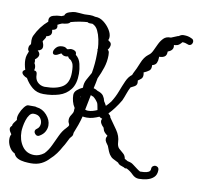

<svg xmlns="http://www.w3.org/2000/svg" viewBox="-97 -774 1030 993"><g transform="rotate(10 418.0 -278.0)"><path d="M128 127Q113 127 94 125Q75 123 59.5 115.5Q44 108 37 91Q20 84 8.5 63.5Q-3 43 -3 22Q-3 7 3 -3Q-1 -8 -5.5 -16Q-10 -24 -10 -31Q-10 -40 -1 -47Q-1 -56 5 -63.5Q11 -71 19 -82L18 -83Q15 -96 22.5 -115.5Q30 -135 42 -150.5Q54 -166 63 -166H97Q104 -166 107 -164Q139 -161 161.5 -135.5Q184 -110 184 -81Q184 -65 175.5 -49Q167 -33 148 -22Q144 -19 138 -19Q131 -19 125 -25.5Q119 -32 119 -39Q119 -48 128 -54Q136 -59 140 -67.5Q144 -76 144 -85Q144 -101 133 -114.5Q122 -128 99 -128Q86 -128 77 -116Q68 -104 62.5 -86.5Q57 -69 54.5 -52.5Q52 -36 52 -27Q52 18 74.5 50Q97 82 138 82Q164 82 189 63Q208 43 221 15Q234 -13 246.5 -39.5Q259 -66 276 -83Q289 -96 289 -102Q289 -107 285.5 -112Q282 -117 282 -129Q282 -143 291 -155.5Q300 -168 301 -178Q301 -182 301 -186Q301 -190 302 -194Q292 -209 287.5 -226.5Q283 -244 283 -259Q283 -275 296.5 -286.5Q310 -298 326 -305Q325 -328 335.5 -347.5Q346 -367 358 -388Q367 -438 367 -489V-508Q364 -513 367 -518Q366 -540 361 -565Q356 -590 346 -610.5Q336 -631 317 -639H302Q296 -639 290 -643Q274 -642 251.5 -638.5Q229 -635 204 -628Q199 -620 187 -617Q175 -614 162 -613Q151 -609 139 -602Q141 -598 141 -592Q141 -575 117 -572L118 -567Q119 -564 119 -559Q119 -548 111 -541.5Q103 -535 92 -534L93 -532Q93 -526 88 -519.5Q83 -513 80 -507L79 -505Q86 -490 86 -478Q86 -468 79.5 -462Q73 -456 62 -454Q74 -444 74 -433Q74 -420 56 -406Q59 -397 57 -386Q64 -376 64 -362Q64 -357 62 -349Q78 -349 78 -330Q78 -305 92 -291Q106 -277 127 -275H132Q191 -275 223.5 -296Q256 -317 256 -372Q256 -408 249 -421Q242 -434 234 -438Q226 -442 222 -451Q216 -449 210 -449Q197 -449 189 -457L186 -460Q184 -460 176.5 -455.5Q169 -451 166 -450Q159 -447 154 -447Q141 -447 141 -460Q141 -471 152.5 -484Q164 -497 186 -497Q196 -497 202 -493.5Q208 -490 211 -487Q216 -487 221.5 -489Q227 -491 232 -491Q243 -491 252 -485.5Q261 -480 260 -466Q280 -451 286.5 -423Q293 -395 293 -372Q293 -319 270.5 -289.5Q248 -260 211 -248.5Q174 -237 130 -237Q95 -237 71 -257Q47 -277 32 -304Q22 -307 13 -314.5Q4 -322 4 -330Q4 -338 16 -344Q7 -373 7 -395Q7 -410 10.5 -420.5Q14 -431 18 -441Q12 -447 12 -455Q12 -466 15 -471Q18 -476 22 -480V-483Q22 -487 21.5 -491.5Q21 -496 21 -500Q21 -506 22 -512Q23 -518 26 -525Q50 -576 90 -610Q89 -613 89 -619Q89 -638 109.5 -644Q130 -650 146 -650H152L166 -656Q169 -670 189 -676.5Q209 -683 220 -683Q232 -683 241 -682Q250 -681 266 -680H271Q278 -680 284 -680.5Q290 -681 297 -681Q305 -681 311.5 -680Q318 -679 325 -677H328Q349 -677 369 -662Q389 -647 402.5 -626Q416 -605 416 -587Q416 -577 412 -570Q418 -566 423.5 -561Q429 -556 429 -547Q429 -542 426 -534Q423 -526 418 -521L420 -519Q425 -515 426 -507.5Q427 -500 427 -493Q427 -459 416.5 -427Q406 -395 392 -366Q390 -353 387 -339.5Q384 -326 381 -312Q395 -308 403 -302Q426 -295 434.5 -282.5Q443 -270 446 -255Q450 -250 453 -244Q456 -238 459 -233Q465 -239 471.5 -246Q478 -253 483 -260Q501 -288 512.5 -318.5Q524 -349 535.5 -375Q547 -401 565 -414Q567 -420 569 -424Q583 -450 595.5 -482Q608 -514 629 -530L633 -533Q644 -541 652 -558.5Q660 -576 669 -594.5Q678 -613 691 -626Q704 -639 725 -639H729Q737 -643 746 -646Q755 -649 763 -653Q765 -654 768 -654Q779 -663 792 -663Q805 -663 814.5 -661Q824 -659 834 -654Q846 -650 846 -637Q846 -630 841 -624Q836 -618 828 -618Q826 -618 824 -618.5Q822 -619 820 -620Q813 -623 806.5 -624.5Q800 -626 792 -626Q779 -610 769 -607Q759 -604 751 -604Q752 -601 752 -595Q752 -575 725 -565V-563Q725 -545 714.5 -538Q704 -531 688 -531H686V-525Q686 -510 680.5 -498Q675 -486 658 -482Q660 -461 649 -452.5Q638 -444 621 -437Q622 -433 622.5 -430Q623 -427 623 -423Q623 -410 615 -403Q607 -396 599 -391Q599 -387 599.5 -384Q600 -381 600 -378Q600 -371 595 -365Q590 -359 572 -351Q568 -349 568 -349Q559 -332 552.5 -313Q546 -294 538 -276Q532 -265 524 -253.5Q516 -242 508 -231Q501 -222 494 -213.5Q487 -205 479 -197L482 -193Q491 -188 492 -178Q512 -150 532.5 -120.5Q553 -91 554 -59Q555 -37 566 -26.5Q577 -16 588.5 -7Q600 2 603 20Q608 22 611.5 24.5Q615 27 619 29Q627 31 631.5 32Q636 33 640 35Q646 38 653 43.5Q660 49 675 60Q679 63 683.5 66Q688 69 692 71Q700 71 713 70Q726 69 736 64Q746 59 746 47Q746 38 752 33Q758 28 765 28Q773 28 778.5 33Q784 38 784 47Q784 72 769.5 85.5Q755 99 733.5 104Q712 109 692 109Q672 109 656 92.5Q640 76 620 67Q619 67 618 67.5Q617 68 615 68Q610 68 606 64L603 63Q593 60 585 56.5Q577 53 572 45Q554 36 543.5 30.5Q533 25 524.5 12.5Q516 0 505 -31Q499 -39 493.5 -47.5Q488 -56 488 -65Q488 -73 494 -82L490 -85Q472 -99 470 -110Q468 -121 462 -125Q457 -130 452.5 -137.5Q448 -145 448 -152Q448 -158 451 -162L452 -164Q443 -166 436 -172Q420 -165 404.5 -160.5Q389 -156 372 -156Q366 -156 360.5 -156.5Q355 -157 350 -158Q344 -134 336 -111.5Q328 -89 319 -67Q319 -55 314.5 -48.5Q310 -42 304 -36Q297 -23 291 -10.5Q285 2 277 14Q267 33 253.5 51.5Q240 70 223 85Q206 104 183 115.5Q160 127 128 127ZM372 -192Q385 -192 397 -195.5Q409 -199 420 -204Q418 -213 416.5 -222.5Q415 -232 412 -240Q401 -258 386 -269Q385 -269 384.5 -269.5Q384 -270 382 -270Q375 -272 373 -275Q369 -255 365 -235Q361 -215 357 -195Q365 -192 372 -192ZM321 -252 323 -260Q321 -258 321 -257Z"/></g></svg>

Font: RU Serius
Style: Regular
Weight: 400
Designer: Robert E. Leuschke
Foundry: Robert E. Leuschke
Version: Version 1.011; ttfautohint (v1.8.3)